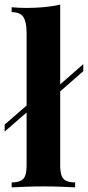

<svg xmlns="http://www.w3.org/2000/svg" viewBox="-30 -803 377 823"><path d="M228 -783V-93Q228 -51 242.5 -36Q257 -21 292 -21V0Q273 -1 235 -2.5Q197 -4 158 -4Q119 -4 79.5 -2.5Q40 -1 20 0V-21Q55 -21 69.5 -36Q84 -51 84 -93V-663Q84 -708 70.5 -729.5Q57 -751 20 -751V-772Q52 -769 82 -769Q123 -769 160 -772.5Q197 -776 228 -783ZM327 -528V-498L158 -350V-380ZM158 -415V-385L-10 -239V-269Z"/></svg>

Font: Playfair Display
Style: Bold
Weight: 700
Designer: Claus Eggers Sørensen
Foundry: Claus Eggers Sørensen
Version: Version 1.203